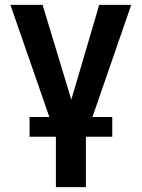

<svg xmlns="http://www.w3.org/2000/svg" viewBox="-20 -566 583 790"><path d="M22.9 -545.9H155.3L273.4 -155.8L388.2 -545.9H520L333.5 -6.8V204.1H210V-6.8ZM101.6 -3.4V-84.5H441.9V-3.4Z"/></svg>

Font: Inter Semi Bold
Style: Regular
Weight: 600
Designer: Rasmus Andersson
Foundry: rsms
Version: Version 4.000;git-e0f93cc